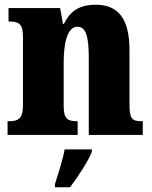

<svg xmlns="http://www.w3.org/2000/svg" viewBox="-20 -570 644 811"><path d="M12 0H308V-58H305C266 -58 249 -67 249 -122V-305C249 -384 263 -457 307 -457C346 -457 355 -408 355 -323V0H583V-58H579C539 -58 527 -67 527 -128V-358C527 -493 478 -550 384 -550C306 -550 272 -514 250 -469H246L234 -536H16V-479H20C59 -479 77 -470 77 -415V-125C77 -67 56 -58 16 -58H12ZM212 208V221H276C308 178 352 113 368 71V61H253C246 103 224 170 212 208Z"/></svg>

Font: Noto Serif Myanmar Condensed Black
Style: Regular
Weight: 900
Width: 3
Designer: Ben Mitchell and the Monotype Design Team
Foundry: Monotype Imaging Inc.
Version: Version 2.106